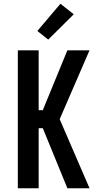

<svg xmlns="http://www.w3.org/2000/svg" viewBox="-20 -1003 540 1023"><path d="M75 0V-735H186V-416H208L339 -735H457L298 -368L457 0H339L208 -320H186V0ZM237 -792 179 -838 302 -983 373 -927Z"/></svg>

Font: Iosevka Curly
Style: Bold
Weight: 700
Monospace: yes
Designer: Belleve Invis
Foundry: Belleve Invis
Version: Version 22.1.2; ttfautohint (v1.8.4)